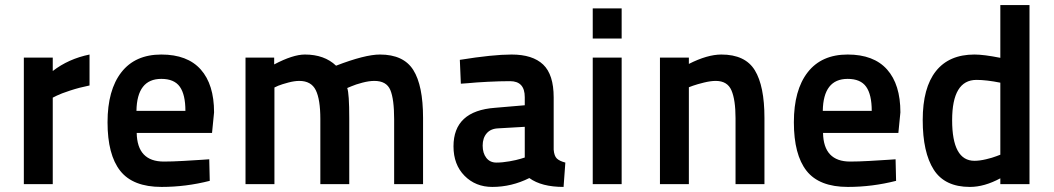

<svg xmlns="http://www.w3.org/2000/svg" viewBox="-20 -726 4156 757"><path d="M74 0V-499H188V-446Q250 -494 333 -511V-389Q293 -381 256.5 -369Q220 -357 204 -349L188 -341V0Z M626 -89Q658 -89 702.5 -91.5Q747 -94 776 -96L805 -98L807 -13Q713 11 617 11Q504 11 454 -52.5Q404 -116 404 -244Q404 -371 458.5 -441Q513 -511 616 -511Q719 -511 771.5 -452Q824 -393 824 -283L816 -202H519Q521 -89 626 -89ZM518 -289H711Q711 -353 689 -384Q667 -415 616 -415Q520 -415 518 -289Z M1062 0H948V-499H1061V-472Q1135 -511 1182 -511Q1259 -511 1305 -467Q1419 -511 1478 -511Q1571 -511 1609.5 -450Q1648 -389 1648 -261V0H1534V-256Q1534 -335 1519 -371Q1504 -407 1456 -407Q1435 -407 1408.5 -400Q1382 -393 1366 -386L1349 -379Q1357 -358 1357 -259V0H1243V-257Q1243 -334 1225 -370.5Q1207 -407 1160 -407Q1141 -407 1116.5 -400.5Q1092 -394 1077 -388L1062 -381Z M2163 -342V-136Q2165 -111 2175.5 -101Q2186 -91 2209 -85L2202 11Q2115 11 2067 -24Q1997 11 1921 11Q1855 11 1811.5 -33Q1768 -77 1768 -149Q1768 -289 1932 -301L2049 -311V-343Q2049 -406 1991 -406Q1951 -406 1902.5 -403.5Q1854 -401 1825 -398L1797 -396L1793 -490Q1923 -511 1997 -511Q2080 -511 2121.5 -471.5Q2163 -432 2163 -342ZM2049 -226 1945 -220Q1915 -219 1899 -200.5Q1883 -182 1883 -152Q1883 -122 1897.5 -103.5Q1912 -85 1937 -85Q1961 -85 1989 -90Q2017 -95 2033 -100L2049 -105Z M2317 0V-499H2431V0ZM2317 -574V-693H2431V-574Z M2696 0H2582V-499H2696V-474Q2769 -511 2824 -511Q2918 -511 2956 -449Q2994 -387 2994 -261V0H2880V-260Q2880 -332 2864 -369.5Q2848 -407 2802 -407Q2782 -407 2755.5 -400.5Q2729 -394 2712 -388L2696 -382Z M3332 -89Q3364 -89 3408.5 -91.5Q3453 -94 3482 -96L3511 -98L3513 -13Q3419 11 3323 11Q3210 11 3160 -52.5Q3110 -116 3110 -244Q3110 -371 3164.5 -441Q3219 -511 3322 -511Q3425 -511 3477.5 -452Q3530 -393 3530 -283L3522 -202H3225Q3227 -89 3332 -89ZM3224 -289H3417Q3417 -353 3395 -384Q3373 -415 3322 -415Q3226 -415 3224 -289Z M4039 -706V0H3924V-23Q3861 11 3804 11Q3705 11 3661.5 -57Q3618 -125 3618 -253Q3618 -380 3670 -445.5Q3722 -511 3822 -511Q3859 -511 3924 -498V-706ZM3822 -92Q3842 -92 3867.5 -98Q3893 -104 3908 -110L3924 -116V-400Q3869 -411 3830 -411Q3734 -411 3734 -252Q3734 -92 3822 -92Z"/></svg>

Font: TypoPRO Titillium Maps
Style: 800 wt
Weight: 800
Designer: Campivisivi
Foundry: Accademia di Belle Arti di Urbino and students of MA course of Visual design
Version: Version 001.001